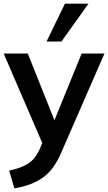

<svg xmlns="http://www.w3.org/2000/svg" viewBox="-22 -796 588 1044"><path d="M546 -505 311 34Q271 128 209 171Q147 214 56 228L28 132Q99 116 134.5 91.5Q170 67 192 19L208 -18L-2 -505H129L274 -142L422 -505ZM231 -570 331 -776H459L312 -570Z"/></svg>

Font: Muli
Style: Bold
Weight: 700
Designer: Vernon Adams
Foundry: Vernon Adams
Version: Version 2.001